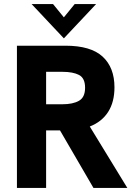

<svg xmlns="http://www.w3.org/2000/svg" viewBox="-20 -921 656 941"><path d="M63 -697H301Q425 -697 483 -643.5Q541 -590 541 -493Q541 -421 510 -372.5Q479 -324 420 -301L604 0H438L274 -282H233H206V0H63ZM397 -491Q397 -538 367.5 -553.5Q338 -569 286 -569H206V-410H286Q337 -410 367 -427Q397 -444 397 -491ZM135 -901H240L293 -836L346 -901H451L293 -733Z"/></svg>

Font: Hanken Grotesk ExtraBold
Style: Regular
Weight: 800
Designer: Alfredo Marco Pradil
Foundry: Hanken Design Co.
Version: Version 3.014